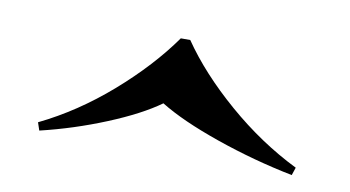

<svg xmlns="http://www.w3.org/2000/svg" viewBox="-38 -694 659 361"><g transform="rotate(10 292.0 -513.5)"><path d="M538 -420 533 -405Q458 -420 386 -445Q314 -470 272 -496Q236 -470 175 -445Q114 -420 51 -405L46 -420Q116 -454 179 -509Q242 -564 283 -622H301Q340 -565 403.5 -510Q467 -455 538 -420Z"/></g></svg>

Font: Playfair Display SC Black
Style: Regular
Weight: 900
Designer: Claus Eggers Sørensen
Foundry: Claus Eggers Sørensen
Version: Version 1.200; ttfautohint (v1.6)